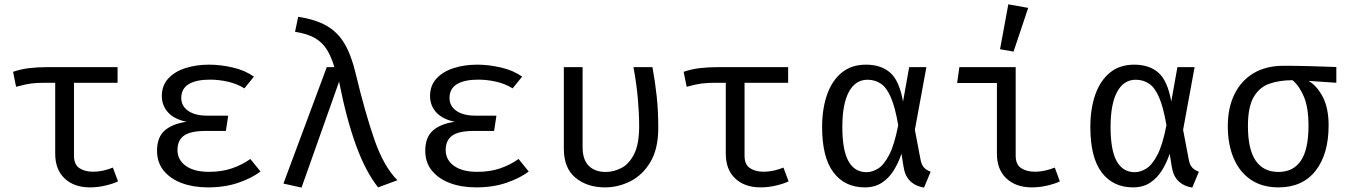

<svg xmlns="http://www.w3.org/2000/svg" viewBox="-20 -848 6194 881"><path d="M519.5 -540V-468.2H319.5V-133.3Q319.5 -93.3 344.1 -76.7Q368.7 -60 407.7 -60Q429.2 -60 452.8 -65.1Q476.4 -70.3 497.9 -79L521.5 -15.9Q503.1 -6.2 466.4 2.8Q429.7 11.8 393.3 11.8Q320 11.8 276.7 -29Q233.3 -69.7 233.3 -143.1V-468.2H187.2Q149.7 -468.2 123.1 -464.9Q96.4 -461.5 53.8 -449.7L40 -518.5Q75.4 -530.8 114.4 -535.4Q153.3 -540 199.5 -540Z M1016.4 -247.2H924.1Q854.9 -247.2 824.6 -225.9Q794.4 -204.6 794.4 -159.5Q794.4 -114.4 832.6 -86.9Q870.8 -59.5 939 -59.5Q997.9 -59.5 1044.6 -75.6Q1091.3 -91.8 1128.7 -118.5L1175.4 -61Q1136.4 -31.3 1074.4 -9.7Q1012.3 11.8 933.8 11.8Q867.2 11.8 814.6 -7.7Q762.1 -27.2 731.3 -64.6Q700.5 -102.1 700.5 -156.4Q700.5 -217.9 735.6 -249Q770.8 -280 835.9 -289.2Q779.5 -301 751 -332.3Q722.6 -363.6 722.6 -407.7Q722.6 -455.4 751.8 -487.4Q781 -519.5 830.5 -535.4Q880 -551.3 939.5 -551.3Q990.8 -551.3 1047.2 -538.5Q1103.6 -525.6 1145.1 -496.4L1101.5 -442.6Q1066.7 -464.1 1025.1 -473.3Q983.6 -482.6 943.1 -482.6Q881 -482.6 846.4 -462.1Q811.8 -441.5 811.8 -398.5Q811.8 -361.5 843.3 -339.5Q874.9 -317.4 929.7 -317.4H1027.2Z M1479.5 -540H1514.4Q1500 -588.2 1479.5 -621Q1459 -653.8 1424.6 -673.6Q1390.3 -693.3 1333.8 -702.1L1348.2 -770.8Q1427.7 -759 1478.7 -729.7Q1529.7 -700.5 1561 -647.4Q1592.3 -594.4 1611.8 -511.3Q1655.4 -329.7 1698.2 -206.7Q1741 -83.6 1803.6 -21L1714.9 11.8Q1658.5 -59 1614.4 -179Q1570.3 -299 1535.9 -473.3L1363.6 12.8L1280.5 -5.6Z M2247.2 -247.2H2154.9Q2085.6 -247.2 2055.4 -225.9Q2025.1 -204.6 2025.1 -159.5Q2025.1 -114.4 2063.3 -86.9Q2101.5 -59.5 2169.7 -59.5Q2228.7 -59.5 2275.4 -75.6Q2322.1 -91.8 2359.5 -118.5L2406.2 -61Q2367.2 -31.3 2305.1 -9.7Q2243.1 11.8 2164.6 11.8Q2097.9 11.8 2045.4 -7.7Q1992.8 -27.2 1962.1 -64.6Q1931.3 -102.1 1931.3 -156.4Q1931.3 -217.9 1966.4 -249Q2001.5 -280 2066.7 -289.2Q2010.3 -301 1981.8 -332.3Q1953.3 -363.6 1953.3 -407.7Q1953.3 -455.4 1982.6 -487.4Q2011.8 -519.5 2061.3 -535.4Q2110.8 -551.3 2170.3 -551.3Q2221.5 -551.3 2277.9 -538.5Q2334.4 -525.6 2375.9 -496.4L2332.3 -442.6Q2297.4 -464.1 2255.9 -473.3Q2214.4 -482.6 2173.8 -482.6Q2111.8 -482.6 2077.2 -462.1Q2042.6 -441.5 2042.6 -398.5Q2042.6 -361.5 2074.1 -339.5Q2105.6 -317.4 2160.5 -317.4H2257.9Z M2973.8 -540Q2986.2 -472.3 2993.3 -406.4Q3000.5 -340.5 3000.5 -261.5Q3000.5 -165.6 2964.9 -105.4Q2929.2 -45.1 2873.3 -16.7Q2817.4 11.8 2756.4 11.8Q2674.4 11.8 2620.8 -32.3Q2567.2 -76.4 2567.2 -165.1V-540H2653.3V-172.8Q2653.3 -115.4 2681.5 -87.2Q2709.7 -59 2759.5 -59Q2795.9 -59 2831.3 -77.2Q2866.7 -95.4 2889.7 -141Q2912.8 -186.7 2912.8 -269.2Q2912.8 -326.2 2906.9 -394.1Q2901 -462.1 2886.7 -540Z M3596.4 -540V-468.2H3396.4V-133.3Q3396.4 -93.3 3421 -76.7Q3445.6 -60 3484.6 -60Q3506.2 -60 3529.7 -65.1Q3553.3 -70.3 3574.9 -79L3598.5 -15.9Q3580 -6.2 3543.3 2.8Q3506.7 11.8 3470.3 11.8Q3396.9 11.8 3353.6 -29Q3310.3 -69.7 3310.3 -143.1V-468.2H3264.1Q3226.7 -468.2 3200 -464.9Q3173.3 -461.5 3130.8 -449.7L3116.9 -518.5Q3152.3 -530.8 3191.3 -535.4Q3230.3 -540 3276.4 -540Z M3953.8 -551.3Q4022.6 -551.3 4064.6 -514.6Q4106.7 -477.9 4123.6 -382.1L4151.8 -540H4230.8L4177.9 -252.3L4204.6 -112.3Q4209.2 -90.8 4219.7 -79.2Q4230.3 -67.7 4250.3 -60L4220 12.8Q4181.5 6.7 4156.9 -16.7Q4132.3 -40 4125.6 -84.6L4116.4 -142.6Q4102.6 -101 4080.8 -65.9Q4059 -30.8 4026.4 -9.5Q3993.8 11.8 3948.2 11.8Q3856.4 11.8 3804.4 -56.9Q3752.3 -125.6 3752.3 -265.1Q3752.3 -348.7 3774.9 -413.3Q3797.4 -477.9 3842.1 -514.6Q3886.7 -551.3 3953.8 -551.3ZM3960.5 -482.1Q3905.1 -482.1 3875.1 -426.4Q3845.1 -370.8 3845.1 -265.1Q3845.1 -158.5 3873.3 -108.2Q3901.5 -57.9 3956.4 -57.9Q3981.5 -57.9 4008.5 -74.1Q4035.4 -90.3 4059.7 -136.7Q4084.1 -183.1 4101.5 -273.8Q4087.2 -356.9 4067.4 -402.1Q4047.7 -447.2 4021 -464.6Q3994.4 -482.1 3960.5 -482.1Z M4554.4 -467.2H4371.8L4382.1 -540H4640.5V-133.3Q4640.5 -93.3 4665.4 -76.7Q4690.3 -60 4729.7 -60Q4751.3 -60 4774.6 -65.1Q4797.9 -70.3 4820 -79L4843.1 -15.9Q4825.1 -6.2 4788.5 2.8Q4751.8 11.8 4714.9 11.8Q4642.1 11.8 4598.2 -29Q4554.4 -69.7 4554.4 -143.1ZM4606.7 -828.2 4697.9 -811.8 4630.8 -611.3 4568.7 -622.1Z M5184.6 -551.3Q5253.3 -551.3 5295.4 -514.6Q5337.4 -477.9 5354.4 -382.1L5382.6 -540H5461.5L5408.7 -252.3L5435.4 -112.3Q5440 -90.8 5450.5 -79.2Q5461 -67.7 5481 -60L5450.8 12.8Q5412.3 6.7 5387.7 -16.7Q5363.1 -40 5356.4 -84.6L5347.2 -142.6Q5333.3 -101 5311.5 -65.9Q5289.7 -30.8 5257.2 -9.5Q5224.6 11.8 5179 11.8Q5087.2 11.8 5035.1 -56.9Q4983.1 -125.6 4983.1 -265.1Q4983.1 -348.7 5005.6 -413.3Q5028.2 -477.9 5072.8 -514.6Q5117.4 -551.3 5184.6 -551.3ZM5191.3 -482.1Q5135.9 -482.1 5105.9 -426.4Q5075.9 -370.8 5075.9 -265.1Q5075.9 -158.5 5104.1 -108.2Q5132.3 -57.9 5187.2 -57.9Q5212.3 -57.9 5239.2 -74.1Q5266.2 -90.3 5290.5 -136.7Q5314.9 -183.1 5332.3 -273.8Q5317.9 -356.9 5298.2 -402.1Q5278.5 -447.2 5251.8 -464.6Q5225.1 -482.1 5191.3 -482.1Z M5870.3 -546.2Q5928.7 -546.2 5995.1 -544.4Q6061.5 -542.6 6111.8 -540.5V-468.2L5984.6 -476.9Q6023.6 -453.8 6050 -402.6Q6076.4 -351.3 6076.4 -272.3Q6076.4 -141 6016.7 -64.6Q5956.9 11.8 5846.2 11.8Q5771.8 11.8 5720 -23.1Q5668.2 -57.9 5641 -121.3Q5613.8 -184.6 5613.8 -269.7Q5613.8 -352.8 5644.1 -415.1Q5674.4 -477.4 5731.5 -511.8Q5788.7 -546.2 5870.3 -546.2ZM5706.2 -269.7Q5706.2 -162.6 5741.8 -110.8Q5777.4 -59 5846.2 -59Q5914.4 -59 5949.2 -110.8Q5984.1 -162.6 5984.1 -270.8Q5984.1 -353.8 5963.3 -403.6Q5942.6 -453.3 5910.8 -480Q5850.8 -480 5804.6 -463.8Q5758.5 -447.7 5732.3 -402.3Q5706.2 -356.9 5706.2 -269.7Z"/></svg>

Font: FiraCode Nerd Font
Style: Regular
Weight: 400
Designer: Carrois Corporate, Edenspiekermann AG, Nikita Prokopov
Foundry: Carrois Corporate, Edenspiekermann AG, Nikita Prokopov
Version: Version 6.002;Nerd Fonts 2.1.0